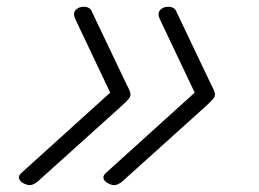

<svg xmlns="http://www.w3.org/2000/svg" viewBox="-20 -534 765 568"><path d="M56 11Q47 8 41.5 2.5Q36 -3 36 -9.5Q36 -16 44 -23L306 -260L203 -477Q195 -494 203.5 -504Q212 -514 228 -514Q237 -514 243.5 -510Q250 -506 253 -497L355 -283Q361 -272 363.5 -265.5Q366 -259 366 -254Q366 -247 359 -239.5Q352 -232 338 -219L97 -2Q87 8 76.5 12Q66 16 56 11ZM306 11Q297 8 291.5 2.5Q286 -3 286 -9.5Q286 -16 294 -23L556 -260L453 -477Q445 -494 453.5 -504Q462 -514 478 -514Q487 -514 493.5 -510Q500 -506 503 -497L605 -283Q611 -272 613.5 -265.5Q616 -259 616 -254Q616 -247 609 -239.5Q602 -232 588 -219L347 -2Q337 8 326.5 12Q316 16 306 11Z"/></svg>

Font: Playwrite RO ExtraLight
Style: Regular
Weight: 250
Version: Version 1.002